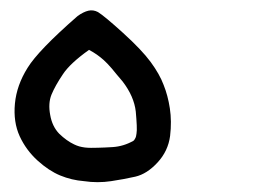

<svg xmlns="http://www.w3.org/2000/svg" viewBox="-20 -178 540 377"><path d="M145 177.7Q120.6 175.8 98.1 166.5Q75.7 157.2 53.7 137.2Q31.2 116.7 18.6 89.4Q5.9 61.5 9.3 25.4Q12.7 -10.7 34.2 -44.9Q55.2 -79.1 131.8 -146H132.3V-146.5Q144 -154.8 153.6 -157Q163.1 -159.2 172.4 -154.3Q185.1 -146.5 221.7 -113.3Q258.3 -80.1 275.9 -56.2Q293.5 -32.2 301.3 -11.2Q309.6 9.3 313.5 34.7Q317.4 60.5 314 88.9Q310.1 118.7 289.3 141.1Q268.6 163.6 245.6 168.9Q234.4 171.4 222.7 173.6Q210.9 175.8 198.2 177.7Q185.1 179.7 171.6 179.7Q158.2 179.7 145 177.7ZM241.7 98.6Q243.2 97.7 243.9 96.4Q244.6 95.2 245.6 93.5Q246.6 91.8 247.1 89.6Q247.6 87.4 248 84.5Q249 79.1 248.5 67.9Q248 56.6 246.6 41Q243.2 11.2 220.7 -18.1Q214.4 -25.4 209.2 -31.7Q204.1 -38.1 199.5 -43.5Q194.8 -48.8 190.9 -53Q187 -57.1 183.6 -60.1Q177.7 -65.4 170.4 -70.6Q163.1 -75.7 154.8 -80.1Q117.7 -53.7 103.5 -32.2Q88.4 -9.8 81.1 7.8Q74.2 24.9 78.6 47.9Q82.5 70.3 96.2 84.5Q110.8 98.6 125.5 105.5Q130.4 107.9 135.5 109.4Q140.6 110.8 146.5 111.6Q152.3 112.3 158.7 112.3Q165.5 112.3 172.4 112.1Q179.2 111.8 186.5 111.6Q193.8 111.3 201.2 110.8Q222.7 109.4 241.7 98.6Z"/></svg>

Font: NaikaiFont
Style: SemiBold
Weight: 600
Version: Version 1.89